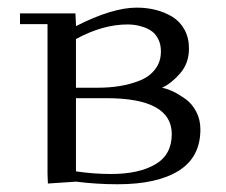

<svg xmlns="http://www.w3.org/2000/svg" viewBox="-20 -474 589 501"><path d="M32.2 -411.1V-439H176.8L178.2 -411.1V-405.8Q272.9 -454.1 336.9 -454.1Q362.8 -454.1 386.2 -448.2Q409.7 -442.4 429.7 -430.2Q449.7 -418 461.4 -396.7Q473.1 -375.5 473.1 -347.2Q473.1 -309.1 450 -282.5Q426.8 -255.9 402.8 -245.1Q417 -242.2 431.9 -235.1Q446.8 -228 463.9 -215.8Q481 -203.6 491.9 -182.9Q502.9 -162.1 502.9 -136.2Q502.9 -64 446.5 -28.6Q390.1 6.8 287.1 6.8Q232.9 6.8 178.2 0L105 4.9L104 -20V-411.1ZM178.2 -26.9Q223.1 -20 270 -20Q342.3 -20 385.3 -45.2Q428.2 -70.3 428.2 -124Q428.2 -217.8 257.8 -217.8H178.2ZM178.2 -245.1H234.9Q265.6 -245.1 292.7 -249.5Q319.8 -253.9 345 -263.9Q370.1 -273.9 385 -293.5Q399.9 -313 399.9 -339.8Q399.9 -357.4 393.6 -370.6Q387.2 -383.8 377.9 -391.1Q368.7 -398.4 356 -402.8Q343.3 -407.2 333.3 -408.7Q323.2 -410.2 313 -410.2Q248 -410.2 178.2 -372.1Z"/></svg>

Font: Dehuti
Style: Book
Weight: 400
Version: Version 1.2